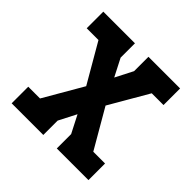

<svg xmlns="http://www.w3.org/2000/svg" viewBox="-142 -657 785 785"><g transform="rotate(45 250.0 -265.0)"><path d="M28 0V-96H96L194 -265L96 -434H28V-530H211V-447L250 -371L289 -447V-530H472V-434H404L306 -265L404 -96H472V0H289V-83L250 -159L211 -83V0Z"/></g></svg>

Font: Iosevka Slab
Style: Bold
Weight: 700
Monospace: yes
Designer: Belleve Invis
Foundry: Belleve Invis
Version: Version 11.1.1; ttfautohint (v1.8.3)